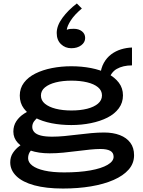

<svg xmlns="http://www.w3.org/2000/svg" viewBox="-20 -865 822 1107"><path d="M343 222Q246 222 178 203.5Q110 185 74.5 150.5Q39 116 39 71Q39 40 54.5 16.5Q70 -7 93.5 -24Q117 -41 140 -51L193 -24Q175 -16 158.5 2.5Q142 21 142 47Q142 71 166 89.5Q190 108 236.5 118.5Q283 129 350 129Q437 129 501 117.5Q565 106 600 85.5Q635 65 635 39Q635 15 615.5 4.5Q596 -6 559 -6Q533 -6 498.5 -2.5Q464 1 425 6Q386 11 345.5 15Q305 19 266 19Q203 19 156 3Q109 -13 83 -41Q57 -69 57 -106Q57 -140 74 -166Q91 -192 120 -210.5Q149 -229 184 -241L233 -208Q218 -202 202.5 -191Q187 -180 176.5 -165.5Q166 -151 166 -133Q166 -116 178 -103Q190 -90 215.5 -83.5Q241 -77 281 -77Q313 -77 351 -80.5Q389 -84 428.5 -89Q468 -94 506.5 -97.5Q545 -101 580 -101Q632 -101 671 -86Q710 -71 731.5 -42Q753 -13 753 30Q753 77 722 112.5Q691 148 635 172.5Q579 197 504.5 209.5Q430 222 343 222ZM391 -144Q331 -144 277.5 -154.5Q224 -165 182.5 -186.5Q141 -208 117.5 -239.5Q94 -271 94 -314Q94 -356 118 -388Q142 -420 184 -441Q226 -462 279.5 -472.5Q333 -483 391 -483Q451 -483 505 -472.5Q559 -462 600 -441Q641 -420 665 -388.5Q689 -357 689 -315Q689 -273 665 -240.5Q641 -208 599.5 -187Q558 -166 504 -155Q450 -144 391 -144ZM392 -228Q443 -228 482.5 -238Q522 -248 545 -267.5Q568 -287 568 -315Q568 -343 545 -362Q522 -381 482 -390.5Q442 -400 392 -400Q341 -400 301.5 -390Q262 -380 239 -361Q216 -342 216 -314Q216 -286 239 -267Q262 -248 301.5 -238Q341 -228 392 -228ZM602 -392 558 -431Q562 -473 579 -503Q596 -533 621.5 -552Q647 -571 678 -580.5Q709 -590 741 -591V-488Q689 -488 653 -467.5Q617 -447 602 -392ZM307 -675Q307 -717 340 -762Q373 -807 423 -845L452 -816Q409 -780 388 -747Q367 -714 365 -693Q373 -697 383.5 -698Q394 -699 405 -699Q434 -699 452.5 -684.5Q471 -670 471 -646Q471 -621 448.5 -604Q426 -587 391 -587Q356 -587 331.5 -610.5Q307 -634 307 -675Z"/></svg>

Font: BioRhyme SemiExpanded SemiBold
Style: Regular
Weight: 600
Width: 6
Designer: Aoife Mooney
Foundry: Aoife Mooney Type
Version: Version 1.600;gftools[0.9.33]